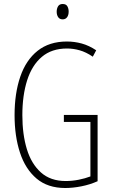

<svg xmlns="http://www.w3.org/2000/svg" viewBox="-20 -932 565 962"><path d="M300 -356H469V-24Q431 -7 388 1.5Q345 10 307 10Q219 10 163 -37.5Q107 -85 80 -167.5Q53 -250 53 -355Q53 -464 81.5 -547.5Q110 -631 168.5 -677.5Q227 -724 315 -724Q353 -724 389.5 -714Q426 -704 462 -680L445 -648Q411 -671 379 -680Q347 -689 316 -689Q239 -689 189.5 -647Q140 -605 116 -529.5Q92 -454 92 -355Q92 -259 114.5 -185Q137 -111 185 -68Q233 -25 309 -25Q342 -25 374.5 -31.5Q407 -38 433 -48V-321H300ZM294 -912Q311 -912 317.5 -900.5Q324 -889 324 -874Q324 -856 316 -845.5Q308 -835 294 -835Q279 -835 271.5 -846Q264 -857 264 -873Q264 -889 271 -900.5Q278 -912 294 -912Z"/></svg>

Font: Noto Sans Lao ExtraCondensed ExtraLight
Style: Regular
Weight: 200
Width: 2
Designer: Monotype Design Team
Foundry: Monotype Imaging Inc.
Version: Version 2.003; ttfautohint (v1.8.4.7-5d5b)